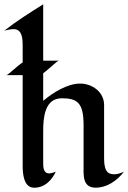

<svg xmlns="http://www.w3.org/2000/svg" viewBox="-30 -861 594 889"><path d="M170 -580V-841C108 -802 47 -764 -10 -719C4 -723 20 -726 34 -726C74 -726 75 -678 75 -649V-572C48 -555 9 -514 -1 -513H75V-91C75 -57 80 5 124 8C197 12 228 -66 228 -66C228 -66 208 -58 198 -58C171 -58 170 -87 170 -106V-254C170 -314 176 -406 256 -406C329 -406 357 -384 357 -281V-99C357 -53 350 8 413 8C464 8 511 -23 544 -66C533 -61 515 -54 502 -54C475 -54 452 -60 452 -127V-375C452 -435 397 -474 341 -474C281 -474 215 -432 170 -394V-522C197 -541 233 -579 243 -580Z"/></svg>

Font: Fondamento
Style: Regular
Weight: 400
Designer: Astigmatic (AOETI)
Foundry: Astigmatic (AOETI)
Version: Version 1.001